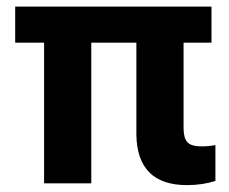

<svg xmlns="http://www.w3.org/2000/svg" viewBox="-20 -548 684 574"><path d="M612.3 -420.4H528.8V-165Q528.8 -136.2 539.8 -123.3Q550.8 -110.4 583 -110.4Q604.5 -110.4 624 -114.3V-7.3Q585.9 5.4 539.1 5.4Q390.6 5.4 387.7 -144.5V-420.4H252.9V0H111.8V-420.4H25.4V-528.3H612.3Z"/></svg>

Font: MAUL Bold
Style: Bold
Weight: 700
Designer: MAUL
Version: Version 1.0; 2020; ttfautohint (v1.8.3)